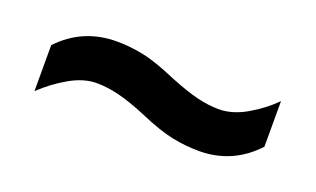

<svg xmlns="http://www.w3.org/2000/svg" viewBox="-34 -549 646 392"><g transform="rotate(20 288.5 -352.5)"><path d="M271 -308Q235 -323 209.5 -329Q184 -335 162 -335Q134 -335 103.5 -317.5Q73 -300 48 -276V-376Q98 -429 172 -429Q200 -429 229.5 -423Q259 -417 305 -397Q342 -382 367 -376Q392 -370 414 -370Q443 -370 473.5 -387.5Q504 -405 528 -429V-330Q478 -276 405 -276Q376 -276 346.5 -282Q317 -288 271 -308Z"/></g></svg>

Font: Noto Sans Meetei Mayek SemiBold
Style: Regular
Weight: 600
Designer: Monotype Design Team and Neelakash Kshetrimayum
Foundry: Monotype Imaging Inc.
Version: Version 2.002; ttfautohint (v1.8.4.7-5d5b)